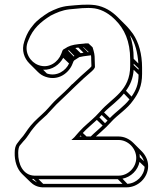

<svg xmlns="http://www.w3.org/2000/svg" viewBox="-20 -702 696 823"><path d="M360 -479 357 -478 336 -500H338ZM338 -476C333 -475 330 -475 326 -474L303 -496C307 -497 312 -498 316 -498ZM299 -462C298 -461 297 -461 296 -460L272 -485C273 -486 274 -486 275 -487ZM276 -430C263 -400 224 -372 181 -387L165 -403C204 -401 236 -426 251 -454ZM539 -548C559 -519 570 -477 573 -430L553 -450C553 -487 548 -521 537 -550ZM574 -409V-403L553 -423V-429ZM574 -382C574 -339 562 -314 544 -288L520 -313C538 -338 550 -364 553 -403ZM535 -276C512 -246 479 -225 451 -196L426 -220C452 -247 486 -269 511 -301ZM441 -185 430 -174 406 -199 416 -209ZM420 -164C404 -148 386 -134 369 -117H351L335 -132C353 -152 375 -169 395 -188ZM600 13C598 51 565 84 526 86L505 64C541 57 571 28 578 -8ZM597 -11 579 -28C579 -33 579 -37 578 -42C587 -33 593 -23 597 -11ZM505 86H165L145 66H485ZM139 80C131 76 123 71 117 65H124ZM189 -649C167 -635 137 -615 121 -593C107 -577 96 -558 88 -536L84 -524C71 -486 84 -452 106 -430L142 -394C152 -384 163 -377 175 -373C231 -353 277 -391 291 -429L295 -439L298 -443C304 -447 312 -452 315 -454C320 -456 320 -458 323 -458H324C332 -460 345 -462 355 -463L370 -465C371 -459 371 -452 371 -445L372 -418C370 -415 368 -413 364 -409C341 -389 312 -363 290 -341H289C269 -319 248 -300 225 -279C206 -262 191 -242 175 -226C155 -206 130 -186 112 -164C95 -144 84 -122 68 -106L52 -85C46 -76 43 -64 43 -48C42 -13 52 21 74 43L110 78C123 91 140 100 162 101H523C572 101 615 59 615 10C615 -15 604 -37 587 -54L552 -89C535 -106 513 -117 488 -117H391C406 -131 422 -144 436 -158L457 -180C485 -211 525 -234 551 -272C573 -302 589 -333 589 -385V-412C589 -470 575 -520 550 -557C541 -569 531 -582 520 -593L485 -628C460 -653 428 -674 388 -680C349 -685 311 -680 275 -677C241 -674 214 -662 189 -649ZM330 -117H321L325 -121ZM564 -25C564 16 529 51 488 51H127C79 49 57 2 58 -47C58 -61 61 -72 64 -77L80 -96C99 -115 108 -136 124 -154C137 -171 158 -190 174 -204C180 -209 183 -212 186 -216C203 -233 217 -251 235 -267C281 -310 325 -356 374 -397C379 -401 384 -407 387 -414L386 -445C386 -468 384 -476 377 -499L373 -503C369 -507 364 -511 359 -516H352C348 -516 344 -516 340 -515L318 -513C290 -510 274 -505 257 -493C248 -490 246 -481 246 -480L242 -470C230 -438 191 -406 145 -423C111 -435 83 -476 98 -520L102 -530C121 -579 154 -608 197 -635C223 -648 245 -658 277 -662C314 -665 350 -671 386 -666C422 -660 451 -640 474 -617C513 -578 538 -526 538 -447V-420C538 -312 462 -285 410 -225L390 -204C368 -182 341 -162 319 -137C311 -129 305 -120 299 -114L286 -102H488C529 -102 564 -66 564 -25Z"/></svg>

Font: Blanket
Style: Ugh
Weight: 900
Foundry: Cannot Into Space Fonts
Version: Version 0.9